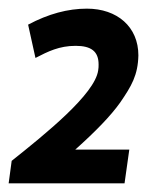

<svg xmlns="http://www.w3.org/2000/svg" viewBox="-22 -773 376 444"><path d="M179 -753C135 -753 90 -741 43 -716L60 -639C89 -654 115 -667 153 -667C189 -667 206 -654 206 -624C206 -620 206 -615 205 -610C197 -555 84 -464 5 -401L-2 -349H266L277 -427H152C199 -469 234 -505 256 -536C282 -574 297 -599 298 -645C298 -711 249 -753 179 -753Z"/></svg>

Font: Cantarell
Style: BoldOblique
Weight: 700
Italic angle: -8°
Designer: Dave Crossland
Version: Version 0.024